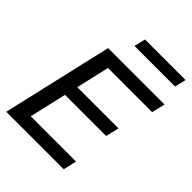

<svg xmlns="http://www.w3.org/2000/svg" viewBox="-254 -1049 1181 1181"><g transform="rotate(45 336.0 -459.0)"><path d="M15 0 181 -720H287L121 0ZM67 0 87 -87H535L515 0ZM143 -329 162 -416H575L555 -329ZM213 -633 233 -720H672L651 -633ZM286 -844 304 -918H657L639 -844Z"/></g></svg>

Font: Instrument Sans Medium
Style: Italic
Weight: 500
Italic angle: -13°
Designer: Rodrigo Fuenzalida
Foundry: fragTYPE
Version: Version 1.000;gftools[0.9.28]